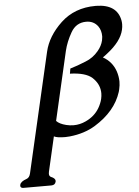

<svg xmlns="http://www.w3.org/2000/svg" viewBox="-64 -765 806 1110"><g transform="rotate(-5 338.5 -210.0)"><path d="M467.8 -24.4Q404.3 14.2 319.3 22.9Q305.7 24.4 293.5 24.4Q245.1 24.4 227.5 14.6L181.2 215.8Q179.7 222.7 179.7 227.5Q179.7 241.7 190.4 246.6Q214.8 256.3 215.3 271.5Q215.3 273.9 214.8 275.9Q210.4 295.9 188 295.9H27.3Q8.8 295.9 8.8 282.2Q8.8 279.3 9.8 275.9Q14.2 257.8 48.3 246.1Q65.9 240.2 71.3 215.8L231 -476.6Q251.5 -565.4 331.1 -640.6Q411.6 -715.8 532.2 -715.8H537.1Q657.2 -713.9 675.3 -619.1Q677.2 -608.4 677.2 -597.2Q677.2 -581.5 673.3 -564.9Q658.2 -498.5 575.2 -434.6Q562 -423.8 549.3 -415.5Q603 -385.7 622.6 -328.1Q632.3 -298.8 632.8 -268.6Q632.8 -246.6 627.4 -223.6Q625 -213.4 623.5 -208.5Q588.4 -98.6 467.8 -24.4ZM248 -73.2Q265.1 -54.7 304.2 -44.9Q325.7 -39.6 347.2 -39.6Q383.8 -39.6 418 -55.7Q470.7 -80.1 497.6 -126Q512.7 -152.3 518.6 -177.2Q522.5 -194.3 522.5 -210Q522.5 -214.8 522 -220.2Q518.1 -266.6 479.5 -302.2Q441.4 -335.9 351.6 -338.4L356.4 -367.7Q399.4 -380.4 447.8 -400.4Q491.7 -417.5 522 -454.1Q545.9 -482.4 553.2 -514.2Q555.2 -522.9 555.7 -531.7Q555.7 -534.7 556.2 -537.6Q556.2 -572.3 539.1 -596.2Q514.6 -629.4 471.2 -629.4Q412.6 -629.4 382.3 -576.7Q352.1 -523.9 339.8 -472.2Z"/></g></svg>

Font: Caudex
Style: Bold
Weight: 700
Italic angle: -13°
Version: Version 1.04